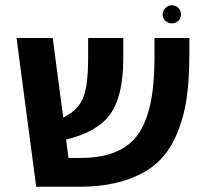

<svg xmlns="http://www.w3.org/2000/svg" viewBox="-20 -712 793 732"><path d="M635 -623Q621 -623 610.5 -633Q600 -643 600 -657Q600 -671 610.5 -681.5Q621 -692 635 -692Q650 -692 660 -681.5Q670 -671 670 -657Q670 -643 660 -633Q650 -623 635 -623ZM569 -567H702V-505Q702 -406 690.5 -331Q679 -256 650 -191.5Q621 -127 573.5 -86.5Q526 -46 452.5 -23Q379 0 280 0H118L43 -567H181L221 -264Q274 -289 295 -334.5Q316 -380 316 -490V-567H450V-490Q450 -346 400.5 -277Q351 -208 232 -180L241 -110H289Q441 -110 505 -198Q569 -286 569 -489Z"/></svg>

Font: FiraGO SemiBold
Style: Regular
Weight: 600
Designer: bBox Type
Foundry: bBox Type GmbH
Version: Version 1.001;PS 001.001;hotconv 1.0.88;makeotf.lib2.5.64775